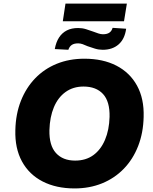

<svg xmlns="http://www.w3.org/2000/svg" viewBox="-20 -1045 857 1076"><path d="M398 11Q295 11 219 -28Q143 -67 103 -140.5Q63 -214 66 -316Q68 -406 97 -479.5Q126 -553 177 -606Q228 -659 298 -687.5Q368 -716 453 -716Q557 -716 632.5 -677Q708 -638 748 -565Q788 -492 785 -390Q783 -300 754 -226Q725 -152 673.5 -99Q622 -46 552 -17.5Q482 11 398 11ZM401 -145Q461 -145 503 -175.5Q545 -206 568.5 -261.5Q592 -317 594 -390Q596 -476 557.5 -518Q519 -560 448 -560Q390 -560 347.5 -529.5Q305 -499 282 -444Q259 -389 257 -316Q255 -230 293.5 -187.5Q332 -145 401 -145ZM332 -926 347 -1025H691L675 -926ZM556 -766Q533 -766 512 -772.5Q491 -779 471 -786Q456 -793 443 -797.5Q430 -802 418 -802Q395 -802 382 -793Q369 -784 363 -766L287 -770Q294 -809 311 -835Q328 -861 354.5 -874.5Q381 -888 418 -888Q441 -888 462 -881.5Q483 -875 502 -868Q518 -862 531.5 -857.5Q545 -853 557 -853Q580 -853 593 -862Q606 -871 611 -889L687 -884Q679 -826 644.5 -796Q610 -766 556 -766Z"/></svg>

Font: Nunito Sans 11pt Black
Style: Italic
Weight: 900
Italic angle: -9°
Version: Version 3.101;gftools[0.9.27]